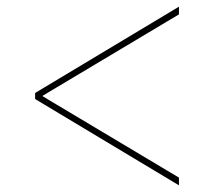

<svg xmlns="http://www.w3.org/2000/svg" viewBox="-20 -592 640 574"><path d="M85 -296V-314L515 -572V-549L108 -306V-304L515 -61V-38Z"/></svg>

Font: IBM Plex Sans Hebrew Thin
Style: Regular
Weight: 100
Designer: Mike Abbink, Paul van der Laan, Pieter van Rosmalen, Yanek Iontef
Foundry: Bold Monday
Version: Version 1.2